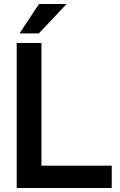

<svg xmlns="http://www.w3.org/2000/svg" viewBox="-20 -934 594 954"><path d="M63 0V-720.2H186V-110.8H535.2V0ZM77.1 -768.1 173.8 -914.1H311L172.9 -768.1Z"/></svg>

Font: Aspekta 550
Style: Regular
Weight: 550
Designer: Ivo Dolenc
Version: Version 2.000